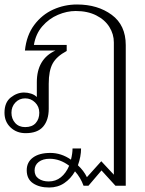

<svg xmlns="http://www.w3.org/2000/svg" viewBox="-20 -583 645 855"><path d="M540 -382V244H494L432 176L374 244H352Q339 208 314 180Q295 213 266 232.5Q237 252 199 252Q155 252 127 233Q99 214 99 175Q99 139 127 118.5Q155 98 204 98Q253 98 296 128Q303 100 303 78H341Q341 114 327 153Q353 177 367 206L431 135L487 195V-394Q487 -431 467 -463Q447 -495 408.5 -514.5Q370 -534 317 -534Q278 -534 238 -517Q198 -500 168.5 -466Q139 -432 131 -383H277V-356Q232 -332 214.5 -300Q197 -268 197 -210V-99Q197 -48 172 -19Q147 10 94 10Q54 10 27 -15.5Q0 -41 0 -81Q0 -127 28 -149Q56 -171 87 -171Q103 -171 118.5 -166Q134 -161 144 -151V-217Q144 -320 227 -358H91Q98 -426 132.5 -472Q167 -518 217 -540.5Q267 -563 323 -563Q415 -563 477.5 -517Q540 -471 540 -382ZM155 -81Q155 -108 136.5 -126.5Q118 -145 92 -145Q66 -145 48.5 -126.5Q31 -108 31 -81Q31 -54 47.5 -35.5Q64 -17 92 -17Q123 -17 139 -35Q155 -53 155 -81ZM288 155Q247 124 201 124Q171 124 152.5 138Q134 152 134 176Q134 200 152 212.5Q170 225 197 225Q228 225 251 206.5Q274 188 288 155Z"/></svg>

Font: Taviraj ExtraLight
Style: Regular
Weight: 275
Designer: Katatrad Team
Foundry: CadsonDemak
Version: Version 1.001